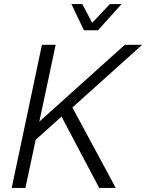

<svg xmlns="http://www.w3.org/2000/svg" viewBox="-20 -932 725 952"><path d="M396 -782H466L583 -912H525L437 -819L388 -912H334ZM38 0H106L157 -239L285 -354L472 0H554L339 -399L685 -710H599L175 -329L256 -710H188Z"/></svg>

Font: Geist Light
Style: Italic
Weight: 300
Italic angle: -12°
Designer: Basement.studio, Andrés Briganti, Mateo Zaragoza
Foundry: Basement.studio, Vercel, Andrés Briganti, Guido Ferreyra, Mateo Zaragoza
Version: Version 1.500